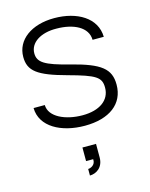

<svg xmlns="http://www.w3.org/2000/svg" viewBox="-122 -633 764 976"><g transform="rotate(-15 260.0 -145.0)"><path d="M269.5 14C399.5 14 478.5 -46 478.5 -146.5C478.5 -229.5 432.5 -267 277 -306.5C149.5 -338.5 115.5 -360.5 115.5 -408C115.5 -464 173.5 -502 257 -500.5C345.5 -500 418.5 -465.5 419.5 -398H478.5C476.5 -498.5 379 -555 259 -555C138.5 -555 56.5 -494 56.5 -405C56.5 -331 100 -297.5 250.5 -257C392.5 -218.5 418 -201.5 418 -147C418 -81 361.5 -40.5 272 -40.5C182 -40.5 100 -77.5 99 -140.5H40C41.5 -41.5 145 14 269.5 14ZM228 265C260.5 265 299.5 242.5 299.5 189V117.5H228V189H265.5C268 221.5 239 230.5 228 230.5Z"/></g></svg>

Font: Eudonet Light
Style: Regular
Weight: 300
Designer: Mikhail Sharanda
Foundry: Mikhail Sharanda
Version: Version 4.503;Glyphs 3.1.2 (3151)